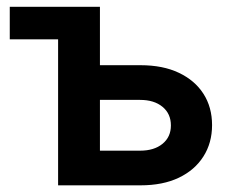

<svg xmlns="http://www.w3.org/2000/svg" viewBox="-20 -556 695 576"><path d="M9.3 -438V-535.6H201.7V-438ZM242.2 -360.4H401.4Q468.8 -360.4 516.6 -337.6Q564.5 -314.9 590.3 -274.7Q616.2 -234.4 616.2 -180.7Q616.2 -127.4 590.3 -86.7Q564.5 -45.9 516.6 -22.9Q468.8 0 401.4 0H154.3V-535.6H279.8V-104H400.4Q442.4 -104 467.5 -124.5Q492.7 -145 492.7 -179.7Q492.7 -214.8 467.5 -235.6Q442.4 -256.3 400.4 -256.3H242.2Z"/></svg>

Font: Inter 20pt SemiBold
Style: Regular
Weight: 600
Version: Version 4.001;git-66647c0bb